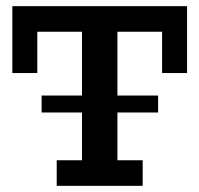

<svg xmlns="http://www.w3.org/2000/svg" viewBox="-20 -603 647 623"><path d="M164 0V-83H246V-500H101V-366H20V-583H587V-366H506V-500H361V-83H443V0ZM115 -238V-293H493V-238Z"/></svg>

Font: Rokkitt SemiBold
Style: Regular
Weight: 600
Designer: Vernon Adams
Foundry: Vernon Adams
Version: Version 3.103